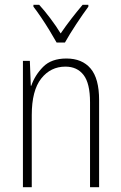

<svg xmlns="http://www.w3.org/2000/svg" viewBox="-20 -784 507 804"><path d="M258 -539Q324 -539 359.5 -497Q395 -455 395 -365V0H357V-356Q357 -435 330 -470Q303 -505 254 -505Q192 -505 152.5 -455Q113 -405 113 -302V0H76V-529H105L109 -425H111Q126 -469 160.5 -504Q195 -539 258 -539ZM217 -606Q204 -629 187 -657Q170 -685 152 -711.5Q134 -738 120 -756V-764H144Q166 -740 190.5 -707.5Q215 -675 234 -644Q256 -676 278 -704.5Q300 -733 326 -764H350V-756Q327 -725 299 -682.5Q271 -640 252 -606Z"/></svg>

Font: Noto Sans Kannada Condensed ExtraLight
Style: Regular
Weight: 200
Width: 3
Designer: Jelle Bosma - Monotype Design Team
Foundry: Monotype Imaging Inc.
Version: Version 2.005; ttfautohint (v1.8.4.7-5d5b)